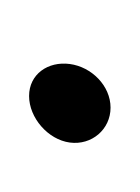

<svg xmlns="http://www.w3.org/2000/svg" viewBox="-2 -94 96 132"><g transform="rotate(90 46.0 -28.0)"><path d="M24 -28C22 -13 31 0 46 0C61 0 76 -13 78 -28C80 -43 69 -56 54 -56C39 -56 26 -43 24 -28Z"/></g></svg>

Font: Hussar Tani
Style: DwaKurs
Weight: 700
Foundry: Cannot Into Space Fonts
Version: Version 0.92